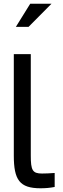

<svg xmlns="http://www.w3.org/2000/svg" viewBox="-20 -1000 336 1029"><path d="M205 -70C154 -70 145 -88 145 -166V-710H54V-166C54 -36 85 9 197 9C223 9 248 7 273 2V-73C250 -71 221 -70 205 -70ZM65 -856H133L256 -980H142Z"/></svg>

Font: LT Wave Alt
Style: Regular
Weight: 400
Designer: Daniel Lyons
Version: Version 2.5 (Glyphs App)